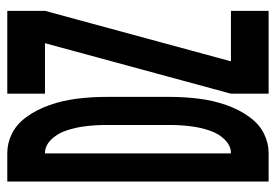

<svg xmlns="http://www.w3.org/2000/svg" viewBox="-138 -638 775 540"><g transform="rotate(-90 250.0 -367.5)"><path d="M10 0V-735H90Q118 -735 144.5 -722Q171 -709 191.5 -681Q212 -653 225 -616Q238 -579 243 -538.5Q248 -498 248 -457V-278Q248 -237 243 -196.5Q238 -156 225 -119Q212 -82 191.5 -54Q171 -26 144.5 -13Q118 0 90 0ZM257 0V-106L399 -629H257V-735H490V-629L348 -106H490V0ZM89 -106H90Q110 -106 127 -122.5Q144 -139 153 -165Q162 -191 165.5 -220Q169 -249 169 -278V-457Q169 -486 165.5 -515Q162 -544 153 -570Q144 -596 127 -612.5Q110 -629 90 -629H89Z"/></g></svg>

Font: Iosevka SS01
Style: Bold
Weight: 700
Monospace: yes
Designer: Belleve Invis
Foundry: Belleve Invis
Version: 2.3.3; ttfautohint (v1.8.3)